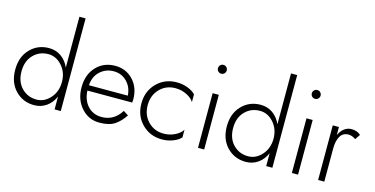

<svg xmlns="http://www.w3.org/2000/svg" viewBox="-77 -1165 3047 1561"><g transform="rotate(15 1446.0 -385.0)"><path d="M268 -39Q334 -39 383 -94Q432 -149 432 -230Q432 -311 383 -366Q334 -421 268 -421Q193 -421 142.5 -369Q92 -317 92 -230Q92 -143 142.5 -91Q193 -39 268 -39ZM261 -470Q319 -470 363.5 -438.5Q408 -407 432 -352V-780H484V0H432V-108Q408 -53 363.5 -21.5Q319 10 261 10Q166 10 102.5 -56Q39 -122 39 -230Q39 -338 102.5 -404Q166 -470 261 -470Z M597 -231Q597 -338 659 -404Q721 -470 818 -470Q909 -470 969 -406.5Q1029 -343 1029 -242Q1029 -233 1027 -217H650Q654 -136 699.5 -87.5Q745 -39 816 -39Q920 -39 979 -134L1021 -107Q984 -51 938 -20.5Q892 10 810 10Q719 10 658 -58.5Q597 -127 597 -231ZM978 -262Q974 -332 929 -378Q884 -424 817 -424Q751 -424 703 -380Q655 -336 651 -262Z M1337 -39Q1390 -39 1434 -61.5Q1478 -84 1495 -114V-49Q1473 -24 1429.5 -7Q1386 10 1337 10Q1236 10 1168.5 -58Q1101 -126 1101 -230Q1101 -334 1168.5 -402Q1236 -470 1337 -470Q1386 -470 1429.5 -453Q1473 -436 1495 -411V-346Q1478 -376 1434 -398.5Q1390 -421 1337 -421Q1259 -421 1206.5 -367Q1154 -313 1154 -230Q1154 -147 1206.5 -93Q1259 -39 1337 -39Z M1639 -460H1691V0H1639ZM1638.5 -642Q1628 -653 1628 -668Q1628 -683 1638.5 -694Q1649 -705 1665 -705Q1681 -705 1691.5 -694Q1702 -683 1702 -668Q1702 -653 1691.5 -642Q1681 -631 1665 -631Q1649 -631 1638.5 -642Z M2049 -39Q2115 -39 2164 -94Q2213 -149 2213 -230Q2213 -311 2164 -366Q2115 -421 2049 -421Q1974 -421 1923.5 -369Q1873 -317 1873 -230Q1873 -143 1923.5 -91Q1974 -39 2049 -39ZM2042 -470Q2100 -470 2144.5 -438.5Q2189 -407 2213 -352V-780H2265V0H2213V-108Q2189 -53 2144.5 -21.5Q2100 10 2042 10Q1947 10 1883.5 -56Q1820 -122 1820 -230Q1820 -338 1883.5 -404Q1947 -470 2042 -470Z M2429 -460H2481V0H2429ZM2428.5 -642Q2418 -653 2418 -668Q2418 -683 2428.5 -694Q2439 -705 2455 -705Q2471 -705 2481.5 -694Q2492 -683 2492 -668Q2492 -653 2481.5 -642Q2471 -631 2455 -631Q2439 -631 2428.5 -642Z M2855 -399Q2824 -421 2795 -421Q2747 -421 2724.5 -382Q2702 -343 2702 -280V0H2650V-460H2702V-393Q2740 -470 2807 -470Q2855 -470 2884 -442Z"/></g></svg>

Font: Renner* Light
Style: Light
Weight: 300
Version: Version 003.000 ; ttfautohint (v0.97) -l 8 -r 50 -G 200 -x 1